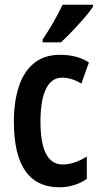

<svg xmlns="http://www.w3.org/2000/svg" viewBox="-20 -786 419 816"><path d="M233 10Q39 10 39 -269Q39 -354 60 -418Q81 -482 124.5 -517.5Q168 -553 235 -553Q273 -553 302.5 -545Q332 -537 358 -521L326 -431Q283 -456 244 -456Q199 -456 175.5 -408.5Q152 -361 152 -269Q152 -87 246 -87Q296 -87 349 -121V-26Q324 -8 293.5 1Q263 10 233 10ZM375 -757Q362 -737 338 -709.5Q314 -682 287.5 -654Q261 -626 239 -606H161V-618Q188 -658 209 -695Q230 -732 246 -766H375Z"/></svg>

Font: Noto Sans Ethiopic ExtraCondensed SemiBold
Style: Regular
Weight: 600
Width: 2
Designer: Monotype Design Team
Foundry: Monotype Imaging Inc.
Version: Version 2.102; ttfautohint (v1.8.4.7-5d5b)